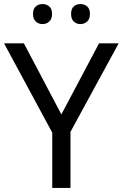

<svg xmlns="http://www.w3.org/2000/svg" viewBox="-20 -928 606 948"><path d="M283 -363 469 -714H566L328 -277V0H238V-273L0 -714H98ZM143 -859Q143 -885 157 -896.5Q171 -908 190 -908Q209 -908 223 -896.5Q237 -885 237 -859Q237 -834 223 -821.5Q209 -809 190 -809Q171 -809 157 -821.5Q143 -834 143 -859ZM331 -859Q331 -885 344.5 -896.5Q358 -908 377 -908Q396 -908 410 -896.5Q424 -885 424 -859Q424 -834 410 -821.5Q396 -809 377 -809Q358 -809 344.5 -821.5Q331 -834 331 -859Z"/></svg>

Font: Noto Sans Gunjala Gondi Semibold
Style: Regular
Weight: 600
Designer: Ek Type
Foundry: Ek Type
Version: Version 1.004; ttfautohint (v1.8.4.7-5d5b)